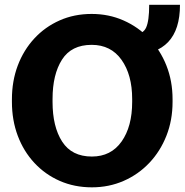

<svg xmlns="http://www.w3.org/2000/svg" viewBox="-20 -780 779 810"><path d="M367.7 10.3Q293.9 10.3 232.2 -16.8Q170.4 -43.9 125 -92.8Q79.6 -141.6 54.9 -207.3Q30.3 -272.9 30.3 -350.1V-361.3Q30.3 -438 54.9 -503.4Q79.6 -568.8 124.8 -617.7Q169.9 -666.5 231.4 -693.8Q293 -721.2 366.7 -721.2Q439 -721.2 501 -693.8Q563 -666.5 609.6 -617.7Q656.2 -568.8 682.1 -503.4Q708 -438 708 -361.3V-350.1Q708 -272.9 682.1 -207.3Q656.2 -141.6 609.9 -92.8Q563.5 -43.9 501.5 -16.8Q439.5 10.3 367.7 10.3ZM367.7 -119.6Q448.2 -119.6 492.9 -182.9Q537.6 -246.1 537.6 -350.1V-362.3Q537.6 -464.4 492.7 -527.6Q447.8 -590.8 366.7 -590.8Q281.2 -590.8 241.5 -528.3Q201.7 -465.8 201.7 -362.3V-350.1Q201.7 -245.6 242.2 -182.6Q282.7 -119.6 367.7 -119.6ZM544.9 -550.3V-635.3Q583.5 -635.3 596.4 -663.6Q609.4 -691.9 609.4 -759.8H739.3Q739.3 -655.3 689.5 -602.8Q639.6 -550.3 544.9 -550.3Z"/></svg>

Font: Roboto Slab Black
Style: Regular
Weight: 900
Designer: Google
Version: Version 2.000; ttfautohint (v1.8.1.43-b0c9)